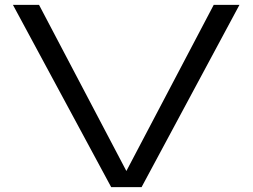

<svg xmlns="http://www.w3.org/2000/svg" viewBox="-20 -770 1040 790"><path d="M437.5 0 33.2 -750H140.6L500 -66.4L859.4 -750H965.3L562.5 0Z"/></svg>

Font: Michroma
Style: Regular
Weight: 400
Designer: Vernon Adams
Foundry: Vernon Adams
Version: Version 1.100; ttfautohint (v1.8.4.7-5d5b);gftools[0.9.29]